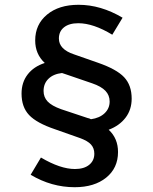

<svg xmlns="http://www.w3.org/2000/svg" viewBox="-20 -731 640 802"><path d="M292 51Q195 51 108 -1L151 -73Q232 -25 293 -25Q331 -25 352.5 -42.5Q374 -60 374 -89Q374 -112 360 -127.5Q346 -143 312 -155L210 -191Q133 -217 101.5 -250.5Q70 -284 70 -340Q70 -387 95.5 -420Q121 -453 167 -468Q127 -505 127 -562Q127 -629 176.5 -670Q226 -711 308 -711Q401 -711 492 -657L449 -586Q370 -634 307 -634Q269 -634 247.5 -617Q226 -600 226 -570Q226 -525 289 -504L389 -469Q467 -442 498.5 -408.5Q530 -375 530 -319Q530 -273 504.5 -239.5Q479 -206 434 -189Q473 -153 473 -96Q473 -29 423.5 11Q374 51 292 51ZM346 -238Q353 -237 360 -233Q396 -238 417 -258Q438 -278 438 -307Q438 -333 420.5 -351.5Q403 -370 365 -383L254 -421Q250 -422 246.5 -423.5Q243 -425 239 -426Q203 -422 182.5 -402Q162 -382 162 -351Q162 -325 179 -307Q196 -289 235 -275Z"/></svg>

Font: Red Hat Mono Medium
Style: Regular
Weight: 500
Monospace: yes
Designer: Pentagram, MCKL
Foundry: Pentagram, MCKL
Version: Version 1.023; ttfautohint (v1.8.3)